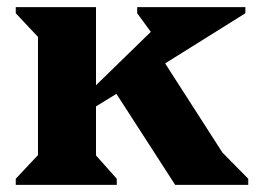

<svg xmlns="http://www.w3.org/2000/svg" viewBox="-20 -516 725 536"><path d="M24 0V-17L86 -83V-413L24 -479V-496H248V-278L401 -427L363 -479V-496H665V-479L441 -339L601 -90L673 -17V0H469L305 -254L248 -219V-82L306 -17V0Z"/></svg>

Font: Platypi
Style: Bold
Weight: 700
Designer: David Sargent
Foundry: Bolt Cutter Type
Version: Version 1.200; ttfautohint (v1.8.4.7-5d5b)